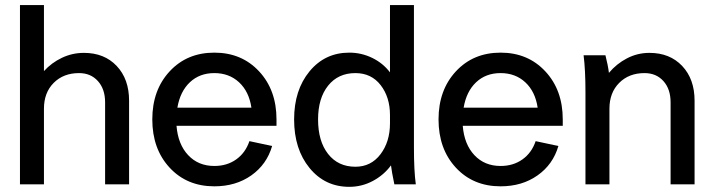

<svg xmlns="http://www.w3.org/2000/svg" viewBox="-20 -721 2787 751"><path d="M151.9 -701.2V-442.9Q181.6 -475.6 222.2 -494.9Q262.7 -514.2 308.1 -514.2Q388.2 -514.2 436.5 -462.9Q484.9 -411.6 484.9 -327.1V0H391.1V-320.8Q391.1 -372.6 363 -403.8Q335 -435.1 289.1 -435.1Q228 -435.1 189.9 -396.7Q151.9 -358.4 151.9 -295.9V0H58.1V-701.2Z M575.7 -253.9Q575.7 -368.7 643.6 -441.9Q711.4 -515.1 818.4 -515.1Q925.3 -515.1 993.4 -441.9Q1061.5 -368.7 1061.5 -253.9V-229H670.4Q676.3 -156.2 716.1 -114Q755.9 -71.8 818.4 -71.8Q867.7 -71.8 903.8 -97.4Q939.9 -123 955.6 -168.9L1044.4 -149.9Q1023.4 -77.6 962.9 -34.9Q902.3 7.8 818.4 7.8Q710.9 7.8 643.3 -65.4Q575.7 -138.7 575.7 -253.9ZM818.4 -435.1Q760.7 -435.1 722.7 -399.2Q684.6 -363.3 673.8 -299.8H963.4Q954.1 -362.8 915.3 -398.9Q876.5 -435.1 818.4 -435.1Z M1505.4 -438V-701.2H1599.1V-145Q1599.1 -52.7 1606.4 0H1522.5Q1512.2 -49.3 1509.3 -74.2Q1481.9 -36.6 1438.7 -13.4Q1395.5 9.8 1346.2 9.8Q1251 9.8 1190.7 -64Q1130.4 -137.7 1130.4 -253.9Q1130.4 -368.7 1190.7 -441.9Q1251 -515.1 1346.2 -515.1Q1393.6 -515.1 1435.8 -494.6Q1478 -474.1 1505.4 -438ZM1505.4 -238.8V-271Q1505.4 -340.8 1469 -387.9Q1432.6 -435.1 1370.1 -435.1Q1302.7 -435.1 1263.4 -386Q1224.1 -336.9 1224.1 -253.9Q1224.1 -168.5 1263.4 -118.7Q1302.7 -68.8 1370.1 -68.8Q1431.2 -68.8 1468.3 -117.7Q1505.4 -166.5 1505.4 -238.8Z M1695.3 -253.9Q1695.3 -368.7 1763.2 -441.9Q1831.1 -515.1 1938 -515.1Q2044.9 -515.1 2113 -441.9Q2181.2 -368.7 2181.2 -253.9V-229H1790Q1795.9 -156.2 1835.7 -114Q1875.5 -71.8 1938 -71.8Q1987.3 -71.8 2023.4 -97.4Q2059.6 -123 2075.2 -168.9L2164.1 -149.9Q2143.1 -77.6 2082.5 -34.9Q2022 7.8 1938 7.8Q1830.6 7.8 1762.9 -65.4Q1695.3 -138.7 1695.3 -253.9ZM1938 -435.1Q1880.4 -435.1 1842.3 -399.2Q1804.2 -363.3 1793.5 -299.8H2083Q2073.7 -362.8 2034.9 -398.9Q1996.1 -435.1 1938 -435.1Z M2262.7 -504.9H2348.1Q2357.9 -466.8 2361.8 -436Q2391.6 -471.7 2432.6 -492.9Q2473.6 -514.2 2520 -514.2Q2600.1 -514.2 2648.4 -462.9Q2696.8 -411.6 2696.8 -327.1V0H2603V-320.8Q2603 -372.6 2575 -403.8Q2546.9 -435.1 2501 -435.1Q2439.9 -435.1 2401.9 -396.7Q2363.8 -358.4 2363.8 -295.9V0H2270V-359.9Q2270 -447.8 2262.7 -504.9Z"/></svg>

Font: LT Superior Med
Style: Regular
Weight: 500
Designer: Daniel Lyons
Foundry: LyonsType
Version: Version 1.000